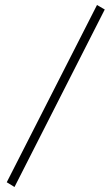

<svg xmlns="http://www.w3.org/2000/svg" viewBox="-20 -734 446 768"><path d="M7 -5 368 -714 399 -696 38 14Z"/></svg>

Font: Cinzel Decorative
Style: Regular
Weight: 400
Designer: Natanael Gama
Version: Version 1.002;PS 001.002;hotconv 1.0.56;makeotf.lib2.0.21325